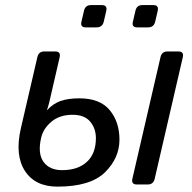

<svg xmlns="http://www.w3.org/2000/svg" viewBox="-20 -711 739 740"><path d="M60.5 -216.8 124 -490.7Q128.9 -512.7 150.9 -512.7H192.9Q214.8 -512.7 210 -490.7L169.9 -316.9Q165 -297.9 161.1 -287.1H162.1Q184.6 -311.5 213.4 -321.8Q242.2 -332 286.1 -332Q365.2 -332 402.8 -286.6Q440.4 -241.2 440.4 -172.9Q440.4 -101.6 384.3 -46.6Q328.1 8.3 201.2 8.3Q115.2 8.3 75.9 -52.5Q36.6 -113.3 60.5 -216.8ZM138.7 -180.7Q124.5 -119.1 147.7 -87.2Q170.9 -55.2 219.2 -55.2Q280.3 -55.2 314.9 -87.2Q349.6 -119.1 349.6 -178.7Q349.6 -215.8 327.6 -242.2Q305.7 -268.6 259.8 -268.6Q210 -268.6 178.5 -242.2Q147 -215.8 138.7 -180.7ZM507.3 0Q485.4 0 490.2 -22L598.6 -490.7Q603.5 -512.7 625.5 -512.7H667.5Q689.5 -512.7 684.6 -490.7L576.2 -22Q571.3 0 549.3 0ZM310.5 -605.5Q288.6 -605.5 293.9 -627.4L303.7 -669.4Q308.6 -691.4 330.6 -691.4H372.6Q394.5 -691.4 389.6 -669.4L379.9 -627.4Q374.5 -605.5 352.5 -605.5ZM508.8 -605.5Q486.8 -605.5 492.2 -627.4L502 -669.4Q506.8 -691.4 528.8 -691.4H570.8Q592.8 -691.4 587.9 -669.4L578.1 -627.4Q572.8 -605.5 550.8 -605.5Z"/></svg>

Font: Istok Web
Style: Italic
Weight: 400
Italic angle: -13°
Designer: Andrey V. Panov
Foundry: Andrey V. Panov
Version: Version 1.0.2g